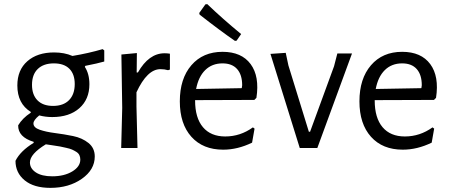

<svg xmlns="http://www.w3.org/2000/svg" viewBox="-20 -717 2180 930"><path d="M242 -463Q292 -463 331 -446Q409 -459 477 -479L485 -473V-419Q454 -410 393 -398L391 -393Q413 -359 413 -309Q413 -236 364.5 -193Q316 -150 233 -150Q200 -150 170 -158Q142 -135 142 -119Q142 -99 172.5 -88.5Q203 -78 246.5 -72.5Q290 -67 334 -58Q378 -49 408.5 -24.5Q439 0 439 41Q439 105 376.5 149Q314 193 224 193Q144 193 99.5 156.5Q55 120 55 62Q79 14 143 -25V-30Q67 -53 68 -110Q89 -145 129 -171V-175Q64 -215 64 -303Q64 -378 112.5 -420.5Q161 -463 242 -463ZM241 -410Q191 -410 163 -383Q135 -356 135 -306Q135 -258 161.5 -231Q188 -204 237 -204Q287 -204 314.5 -232Q342 -260 342 -310Q342 -358 316 -384Q290 -410 241 -410ZM125 70Q125 99 153.5 118Q182 137 233 137Q291 137 330 113.5Q369 90 369 56Q369 44 364.5 34.5Q360 25 349.5 18.5Q339 12 329 7.5Q319 3 300.5 -1Q282 -5 270.5 -7.5Q259 -10 235.5 -13Q212 -16 202 -18Q125 29 125 70Z M643 -460 642 -366H648Q701 -459 777 -459Q789 -459 803 -457V-380L794 -377Q777 -382 757 -382Q693 -382 641 -270V-201L646 0H567L572 -194L568 -453Z M984 -697Q1058 -626 1148 -552L1126 -520L1118 -519Q1048 -567 947 -646L945 -654L975 -696ZM1061 8Q963 8 907 -54.5Q851 -117 851 -226Q851 -336 907 -401Q963 -466 1058 -466Q1150 -466 1194 -406.5Q1238 -347 1222 -243L1212 -233L925 -232V-230Q925 -146 963 -101Q1001 -56 1071 -56Q1144 -56 1205 -100L1213 -94L1201 -26Q1131 8 1061 8ZM1058 -410Q1007 -410 974 -377.5Q941 -345 930 -286L1151 -290L1153 -304Q1153 -355 1128.5 -382.5Q1104 -410 1058 -410Z M1364 -461 1377 -400 1476 -79H1482L1598 -396L1614 -458H1685L1517 0H1432L1290 -456Z M1931 8Q1833 8 1777 -54.5Q1721 -117 1721 -226Q1721 -336 1777 -401Q1833 -466 1928 -466Q2020 -466 2064 -406.5Q2108 -347 2092 -243L2082 -233L1795 -232V-230Q1795 -146 1833 -101Q1871 -56 1941 -56Q2014 -56 2075 -100L2083 -94L2071 -26Q2001 8 1931 8ZM1928 -410Q1877 -410 1844 -377.5Q1811 -345 1800 -286L2021 -290L2023 -304Q2023 -355 1998.5 -382.5Q1974 -410 1928 -410Z"/></svg>

Font: Alegreya Sans SC
Style: Regular
Weight: 400
Designer: Juan Pablo del Peral
Foundry: Huerta Tipografica
Version: Version 2.007